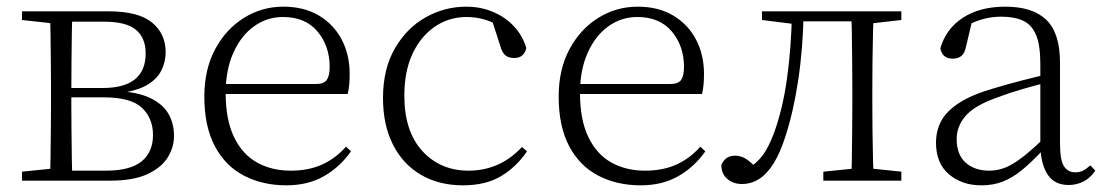

<svg xmlns="http://www.w3.org/2000/svg" viewBox="-20 -542 3319 576"><path d="M46 0V-27L155 -38L163 -30H297Q371 -30 405 -58Q439 -86 439 -137Q439 -187 406 -218.5Q373 -250 290 -250H163V-278H288Q417 -278 417 -382Q417 -428 388 -452.5Q359 -477 291 -477H163L155 -470L46 -482V-508H306Q395 -508 436 -474.5Q477 -441 477 -385Q477 -356 463.5 -329.5Q450 -303 417.5 -285Q385 -267 328 -262L331 -269Q392 -266 429.5 -248.5Q467 -231 484.5 -202Q502 -173 502 -134Q502 -100 483 -69.5Q464 -39 422 -19.5Q380 0 310 0ZM130 0Q131 -24 131.5 -64.5Q132 -105 132.5 -148.5Q133 -192 133 -226V-283Q133 -316 132.5 -359.5Q132 -403 131.5 -443.5Q131 -484 130 -508H197Q196 -484 195.5 -443Q195 -402 194.5 -355Q194 -308 194 -267V-226Q194 -192 194.5 -148.5Q195 -105 195.5 -64.5Q196 -24 197 0Z M839 14Q768 14 712 -15Q656 -44 624.5 -103.5Q593 -163 593 -252Q593 -334 625.5 -394.5Q658 -455 712 -488.5Q766 -522 830 -522Q892 -522 936.5 -495.5Q981 -469 1005 -423.5Q1029 -378 1029 -320Q1029 -283 1023 -260H623V-290H928Q952 -290 960.5 -302.5Q969 -315 969 -341Q969 -404 932.5 -447.5Q896 -491 829 -491Q781 -491 742 -463Q703 -435 680 -383.5Q657 -332 657 -263Q657 -183 682 -131Q707 -79 751 -54.5Q795 -30 852 -30Q905 -30 945.5 -48Q986 -66 1018 -102L1033 -88Q1000 -41 952 -13.5Q904 14 839 14Z M1369 14Q1297 14 1243 -17.5Q1189 -49 1159 -108Q1129 -167 1129 -248Q1129 -335 1164.5 -396.5Q1200 -458 1257 -490Q1314 -522 1379 -522Q1421 -522 1457.5 -507Q1494 -492 1520.5 -464.5Q1547 -437 1559 -398Q1552 -368 1523 -368Q1505 -368 1495.5 -376.5Q1486 -385 1481 -404L1453 -490L1496 -452Q1465 -474 1437 -482.5Q1409 -491 1380 -491Q1327 -491 1284.5 -462Q1242 -433 1217.5 -380.5Q1193 -328 1193 -255Q1193 -148 1247 -89Q1301 -30 1386 -30Q1431 -30 1471 -47Q1511 -64 1546 -101L1561 -88Q1529 -41 1483 -13.5Q1437 14 1369 14Z M1902 14Q1831 14 1775 -15Q1719 -44 1687.5 -103.5Q1656 -163 1656 -252Q1656 -334 1688.5 -394.5Q1721 -455 1775 -488.5Q1829 -522 1893 -522Q1955 -522 1999.5 -495.5Q2044 -469 2068 -423.5Q2092 -378 2092 -320Q2092 -283 2086 -260H1686V-290H1991Q2015 -290 2023.5 -302.5Q2032 -315 2032 -341Q2032 -404 1995.5 -447.5Q1959 -491 1892 -491Q1844 -491 1805 -463Q1766 -435 1743 -383.5Q1720 -332 1720 -263Q1720 -183 1745 -131Q1770 -79 1814 -54.5Q1858 -30 1915 -30Q1968 -30 2008.5 -48Q2049 -66 2081 -102L2096 -88Q2063 -41 2015 -13.5Q1967 14 1902 14Z M2206 10Q2179 10 2161.5 -5.5Q2144 -21 2144 -47Q2150 -61 2160 -68Q2170 -75 2186 -75Q2203 -75 2218.5 -65Q2234 -55 2252 -35V-26H2222V-35Q2250 -52 2268 -76Q2286 -100 2302 -143Q2328 -214 2341 -306.5Q2354 -399 2356 -508H2391Q2389 -396 2374.5 -300.5Q2360 -205 2336 -132Q2320 -82 2300 -50.5Q2280 -19 2256.5 -4.5Q2233 10 2206 10ZM2266 -482V-508H2369V-470H2362ZM2371 -478V-508H2563V-478ZM2450 0V-27L2559 -38H2579L2684 -27V0ZM2534 0Q2535 -24 2535.5 -64.5Q2536 -105 2536.5 -148.5Q2537 -192 2537 -226V-283Q2537 -316 2536.5 -359.5Q2536 -403 2535.5 -443.5Q2535 -484 2534 -508H2601Q2600 -484 2599 -443.5Q2598 -403 2597.5 -359.5Q2597 -316 2597 -283V-226Q2597 -192 2597.5 -148.5Q2598 -105 2599 -64.5Q2600 -24 2601 0ZM2567 -470V-508H2684V-482L2579 -470Z M2924 14Q2866 14 2827 -19Q2788 -52 2788 -114Q2788 -151 2804.5 -180.5Q2821 -210 2858.5 -234Q2896 -258 2958 -276Q3001 -289 3045.5 -300.5Q3090 -312 3130 -321V-297Q3090 -287 3048.5 -275Q3007 -263 2970 -249Q2903 -225 2876.5 -194Q2850 -163 2850 -125Q2850 -78 2877 -54Q2904 -30 2948 -30Q2973 -30 2996.5 -39.5Q3020 -49 3049.5 -72Q3079 -95 3119 -134L3125 -89H3106Q3074 -55 3046 -32Q3018 -9 2989 2.5Q2960 14 2924 14ZM3186 13Q3144 13 3123.5 -17.5Q3103 -48 3101 -102V-106V-350Q3101 -407 3088 -437.5Q3075 -468 3049 -480Q3023 -492 2983 -492Q2953 -492 2923 -483Q2893 -474 2861 -454L2897 -482L2878 -402Q2874 -382 2864 -374Q2854 -366 2838 -366Q2807 -366 2801 -397Q2818 -456 2869 -489Q2920 -522 2996 -522Q3078 -522 3119 -482.5Q3160 -443 3160 -354V-113Q3160 -61 3172 -43Q3184 -25 3206 -25Q3219 -25 3229 -30Q3239 -35 3251 -46L3266 -30Q3251 -8 3230.5 2.5Q3210 13 3186 13Z"/></svg>

Font: Early Summer Mincho VF
Style: Regular
Weight: 250
Designer: GuiWonder
Version: Version 1.002